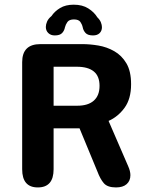

<svg xmlns="http://www.w3.org/2000/svg" viewBox="-20 -812 659 840"><path d="M214.5 -520V-349.5H318.5Q365.5 -349.5 390.5 -371.8Q415.5 -394 415.5 -436.5Q415.5 -479 390.2 -499.5Q365 -520 316.5 -520ZM77 -71.5V-540Q77 -619 156.5 -619H340.5Q373.5 -619 410.5 -612.8Q447.5 -606.5 480 -588Q512.5 -569.5 533 -535Q553.5 -500.5 553.5 -443.5Q553.5 -379.5 524.8 -340.2Q496 -301 455 -283L540.5 -85.5Q545.5 -74.5 548 -64.5Q550.5 -54.5 550.5 -45.5Q550.5 -21 534.2 -6.5Q518 8 487.5 8Q450.5 8 434.5 -10.2Q418.5 -28.5 406 -62L328 -250.5H214.5V-71.5Q214.5 8 145.5 8Q77 8 77 -71.5ZM387 -657Q364 -657 354.2 -667.8Q344.5 -678.5 342 -692Q339.5 -704.5 331.8 -715.8Q324 -727 303.5 -727Q283 -727 275 -715.8Q267 -704.5 264 -692Q261.5 -678 251.8 -667.5Q242 -657 219.5 -657Q202 -657 191.2 -667.5Q180.5 -678 180.5 -694Q180.5 -705 186 -717.8Q191.5 -730.5 205 -741.5Q219 -762.5 243 -777Q267 -791.5 302.5 -791.5Q340.5 -791.5 366.2 -775.2Q392 -759 406 -736Q417 -725.5 421.5 -714Q426 -702.5 426 -693Q426 -677 415.8 -667Q405.5 -657 387 -657Z"/></svg>

Font: Sono ExtraLight Monospace SemiBold
Style: Regular
Weight: 600
Version: Version 2.112